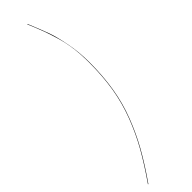

<svg xmlns="http://www.w3.org/2000/svg" viewBox="-325 -809 918 918"><g transform="rotate(-45 134.0 -350.0)"><path d="M146 -825.2Q173.3 -759.3 187.3 -720.9Q201.2 -682.6 213.6 -618.7Q226.1 -554.7 226.1 -486.8Q226.1 -394 213.1 -314.7Q200.2 -235.4 171.6 -161.4Q143.1 -87.4 106.2 -21.5Q69.3 44.4 13.2 125L11.2 124Q67.4 43 104.5 -22.9Q141.6 -88.9 169.9 -162.8Q198.2 -236.8 211.2 -315.4Q224.1 -394 224.1 -486.8Q224.1 -538.1 218.3 -583.5Q212.4 -628.9 199.5 -672.9Q186.5 -716.8 175.3 -746.6Q164.1 -776.4 144 -824.2Z"/></g></svg>

Font: Fira Sans Compressed Two
Style: Italic
Weight: 100
Width: 3
Italic angle: -8°
Designer: Carrois Corporate & Edenspiekermann AG
Foundry: Carrois Corporate GbR & Edenspiekermann AG
Version: Version 4.203;PS 004.203;hotconv 1.0.88;makeotf.lib2.5.64775